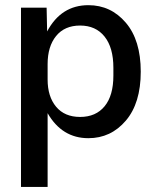

<svg xmlns="http://www.w3.org/2000/svg" viewBox="-20 -530 608 750"><path d="M62 200.2V-500H162.1L164.1 -407.2Q218.8 -509.8 325.2 -509.8Q413.1 -509.8 471.4 -441.4Q529.8 -373 529.8 -250Q529.8 -127 471.4 -58.6Q413.1 9.8 325.2 9.8Q222.2 9.8 166 -87.9V200.2ZM166 -219.2Q166 -152.8 199.2 -113Q232.4 -73.2 293 -73.2Q354.5 -73.2 388.7 -115Q422.9 -156.7 422.9 -234.9V-265.1Q422.9 -344.2 388.4 -387.2Q354 -430.2 293 -430.2Q232.4 -430.2 199.2 -389.4Q166 -348.6 166 -279.8Z"/></svg>

Font: TASA Orbiter Deck Medium
Style: Regular
Weight: 500
Designer: Weizhong Zhang
Version: Version 1.000;Glyphs 3.1.2 (3151)